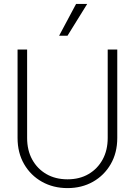

<svg xmlns="http://www.w3.org/2000/svg" viewBox="-20 -952 690 984"><path d="M326 12Q253 12 195 -20.5Q137 -53 103.5 -111Q70 -169 70 -245V-698H119V-245Q119 -182 145 -134.5Q171 -87 217.5 -60Q264 -33 326 -33Q388 -33 434 -60Q480 -87 506 -134.5Q532 -182 532 -245V-698H581V-245Q581 -169 547.5 -111Q514 -53 456.5 -20.5Q399 12 326 12ZM283 -769 370 -932H427L326 -769Z"/></svg>

Font: Azeret Mono Thin Thin
Style: Regular
Weight: 250
Version: Version 1.002